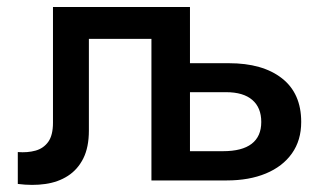

<svg xmlns="http://www.w3.org/2000/svg" viewBox="-20 -515 918 548"><path d="M30.8 10V-81Q58.6 -78.8 81.4 -85.1Q104.3 -91.5 117.8 -110.3Q131.2 -129.1 131.2 -164.5V-495H522.2L412.2 -404H233.7V-142.5Q233.7 -94.8 217.8 -62.9Q201.8 -31.1 173.9 -13.1Q146.1 4.9 109.4 10.1Q72.8 15.4 30.8 10ZM412.2 0V-495H522.2V-83.5H616.6Q670.8 -83.5 698.2 -104.5Q725.7 -125.5 725.7 -166.9Q725.7 -207.8 700.1 -229.8Q674.5 -251.9 625.2 -251.9H507.3V-334.6H633.4Q729.5 -334.6 784.6 -291.6Q839.7 -248.6 839.7 -166.9Q839.7 -114.4 813.2 -77.1Q786.8 -39.8 739 -19.9Q691.2 0 627.2 0Z"/></svg>

Font: Geologica-Sharp
Style: Regular
Weight: 100
Designer: Sindre Bremnes, Frode Helland
Foundry: Monokrom Skriftforlag AS
Version: Version 1.010;gftools[0.9.28]